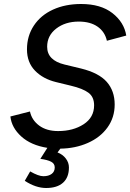

<svg xmlns="http://www.w3.org/2000/svg" viewBox="-20 -731 652 961"><path d="M104 174 131 127Q173 151 197 151Q223 151 238.5 139.5Q254 128 254 107Q254 88 236 78.5Q218 69 182 64L217 9Q135 -4 86.5 -48Q38 -92 32 -148L130 -173Q139 -130 176 -102.5Q213 -75 271 -75Q346 -75 398.5 -109Q451 -143 451 -204Q451 -246 422.5 -267Q394 -288 335 -302L261 -320Q195 -336 155 -377.5Q115 -419 115 -484Q115 -551 149.5 -603Q184 -655 245.5 -683Q307 -711 386 -711Q484 -711 542.5 -665.5Q601 -620 612 -553L515 -527Q505 -572 468.5 -597.5Q432 -623 374 -623Q307 -623 261.5 -588Q216 -553 216 -497Q216 -429 303 -408L386 -388Q475 -366 514.5 -321Q554 -276 554 -208Q554 -143 518 -93Q482 -43 419.5 -15.5Q357 12 282 13L268 32Q294 42 309.5 62.5Q325 83 325 107Q325 157 295.5 183.5Q266 210 211 210Q159 210 104 174Z"/></svg>

Font: Oak Sans Medium
Style: Italic
Weight: 500
Italic angle: -9.49998°
Foundry: Erik Kennedy, Walven
Version: Version 1.000